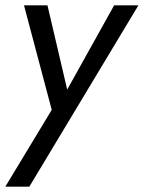

<svg xmlns="http://www.w3.org/2000/svg" viewBox="-38 -480 539 720"><path d="M481 -460H390L214 -144L140 -460H52L156 -68L-18 220H72Z"/></svg>

Font: Jost* 400 Book Italic
Style: Italic
Weight: 400
Italic angle: -10°
Version: Version 3.200; ttfautohint (v0.97) -l 8 -r 50 -G 200 -x 14 -